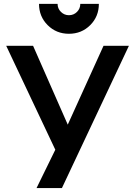

<svg xmlns="http://www.w3.org/2000/svg" viewBox="-20 -952 676 972"><path d="M177.5 -932.5H271.5Q271.5 -908.5 288.5 -891.8Q305.5 -875 329 -875Q353 -875 369.8 -891.8Q386.5 -908.5 386.5 -932.5H480.5Q480.5 -868.5 436.8 -824.8Q393 -781 329 -781Q265 -781 221.2 -824.8Q177.5 -868.5 177.5 -932.5ZM293.5 0H165L260 -194L11.5 -720H147.5L323 -321L504 -720H632.5Z"/></svg>

Font: Vortex Mix
Style: Bold
Weight: 700
Designer: Mikhail Sharanda
Foundry: Mikhail Sharanda
Version: Version 4.504;Glyphs 3.1.2 (3151)